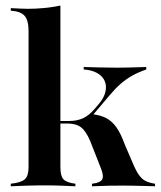

<svg xmlns="http://www.w3.org/2000/svg" viewBox="-20 -651 562 671"><path d="M17.7 0V-8.9Q54 -12.9 66.9 -24.6Q79.8 -36.3 79.8 -66.9V-542.7Q79.8 -579.8 66.1 -595.6Q52.4 -611.3 17.7 -613.7V-622.6Q37.1 -621.8 50.4 -621Q63.7 -620.2 76.6 -620.2Q136.3 -620.2 191.1 -631.5V-66.9Q191.1 -36.3 201.6 -24.6Q212.1 -12.9 243.5 -8.9V0Q227.4 -0.8 197.2 -2Q166.9 -3.2 137.1 -3.2Q104 -3.2 69.4 -2Q34.7 -0.8 17.7 0ZM301.6 0V-8.9Q329.8 -12.1 336.7 -23.4Q343.5 -34.7 333.9 -59.7L295.2 -158.1Q280.6 -192.7 263.3 -206Q246 -219.4 214.5 -219.4H183.9V-228.2H222.6Q248.4 -228.2 269.4 -237.5Q290.3 -246.8 308.9 -268.5L325 -287.1Q343.5 -308.9 348.4 -329.8Q353.2 -350.8 346 -367.7Q338.7 -384.7 319.8 -395.6Q300.8 -406.5 272.6 -408.1V-416.9Q300 -416.1 329 -415.3Q358.1 -414.5 390.3 -414.5Q407.3 -414.5 422.6 -414.9Q437.9 -415.3 454.4 -415.7Q471 -416.1 491.1 -416.9V-408.1Q462.9 -398.4 441.5 -386.3Q420.2 -374.2 401.2 -357.7Q382.3 -341.1 362.1 -316.9L295.2 -237.9L298.4 -252.4Q330.6 -249.2 351.2 -238.3Q371.8 -227.4 387.1 -205.6Q402.4 -183.9 416.1 -146L443.5 -82.3Q454.8 -54.8 465.3 -39.9Q475.8 -25 488.7 -18.5Q501.6 -12.1 521.8 -8.9V0Q500 -0.8 481 -1.2Q462.1 -1.6 444.8 -2Q427.4 -2.4 409.7 -2.4Q387.9 -2.4 363.3 -2Q338.7 -1.6 301.6 0Z"/></svg>

Font: Playfair 144pt
Style: Bold
Weight: 700
Version: Version 2.001;gftools[0.9.30]